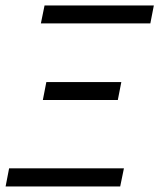

<svg xmlns="http://www.w3.org/2000/svg" viewBox="-25 -676 577 696"><path d="M-4.7 0 8 -65.7H424.2L410.7 0ZM130.3 -313.5 143 -378.6H414.8L402.1 -313.5ZM123.2 -591.2 136.5 -656.3H532.7L520 -591.2Z"/></svg>

Font: Source Sans 3 VF
Style: Italic
Weight: 200
Italic angle: -11°
Designer: Paul D. Hunt
Foundry: Adobe Systems Incorporated
Version: Version 3.042;hotconv 1.0.118;makeotfexe 2.5.65603